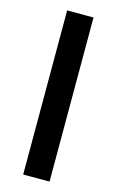

<svg xmlns="http://www.w3.org/2000/svg" viewBox="-113 -769 497 816"><g transform="rotate(15 135.0 -361.0)"><path d="M77 0H193V-722H77Z"/></g></svg>

Font: Perun Medium
Style: Regular
Weight: 500
Foundry: Copyright (c) Stefan Peev, Context Ltd, 2016
Version: Version 1.089